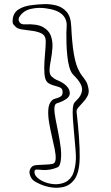

<svg xmlns="http://www.w3.org/2000/svg" viewBox="-20 -831 540 930"><path d="M409 -399Q412 -381 403.5 -365Q395 -349 382 -335.5Q369 -322 359.5 -310.5Q350 -299 351 -289Q367 -148 366 -68.5Q365 11 336 44Q316 68 288 74.5Q260 81 231.5 77Q203 73 179 63Q155 53 142 43Q129 32 124 13Q119 -6 133 -22Q140 -30 157.5 -31.5Q175 -33 196.5 -33.5Q218 -34 234 -37Q248 -40 249.5 -59.5Q251 -79 245 -108.5Q239 -138 231 -172Q223 -206 217.5 -239.5Q212 -273 214 -300.5Q216 -328 230 -343Q237 -351 250.5 -354Q264 -357 274.5 -364Q285 -371 283 -390Q282 -403 269 -408Q256 -413 239 -417.5Q222 -422 210 -432Q198 -443 195.5 -472Q193 -501 195.5 -536.5Q198 -572 200.5 -602Q203 -632 200 -645Q196 -663 177 -671Q158 -679 134 -682Q110 -685 89 -688Q68 -691 58 -699Q51 -706 46 -711.5Q41 -717 41 -727Q41 -766 68.5 -784.5Q96 -803 141 -807Q163 -810 193.5 -811Q224 -812 253 -804.5Q282 -797 302.5 -774Q323 -751 325 -704Q329 -622 337 -574.5Q345 -527 356 -502Q367 -477 377.5 -464Q388 -451 396.5 -437.5Q405 -424 409 -399ZM346 -104Q340 -175 336 -219Q332 -263 332 -287Q332 -311 335.5 -323Q339 -335 348 -342Q377 -369 377.5 -398Q378 -427 334 -470Q323 -481 316 -505.5Q309 -530 306 -560.5Q303 -591 302 -621Q301 -651 301.5 -673.5Q302 -696 303 -703Q305 -739 280.5 -761.5Q256 -784 200 -791Q166 -796 130 -788Q94 -780 75 -751Q66 -738 73.5 -725Q81 -712 100 -713Q158 -716 187 -700.5Q216 -685 226 -658.5Q236 -632 234 -601Q232 -570 226.5 -541.5Q221 -513 220 -495Q219 -470 230.5 -460Q242 -450 252 -445Q282 -433 297 -419.5Q312 -406 316 -393Q323 -370 306 -355.5Q289 -341 254 -330Q244 -326 243.5 -306Q243 -286 249 -255.5Q255 -225 262 -189.5Q269 -154 273.5 -120Q278 -86 275 -59Q272 -27 259.5 -21Q247 -15 225 -10Q201 -6 182.5 -8Q164 -10 155 -9.5Q146 -9 147 5Q149 23 171.5 38Q194 53 225 59Q256 65 285 56Q314 47 330 19Q338 5 344 -26.5Q350 -58 346 -104Z"/></svg>

Font: Shizuru
Style: Regular
Weight: 400
Version: Version 1.000